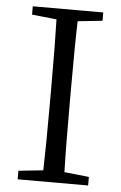

<svg xmlns="http://www.w3.org/2000/svg" viewBox="-52 -749 496 787"><g transform="rotate(5 196.0 -356.0)"><path d="M50.8 0V-35.2L152.3 -45.9Q155.3 -138.7 155.3 -329.1V-382.8Q155.3 -573.2 152.3 -667L50.8 -677.7V-711.9H340.8V-677.7L239.3 -667Q236.3 -574.2 236.3 -382.8V-329.1Q236.3 -139.6 239.3 -45.9L340.8 -35.2V0Z"/></g></svg>

Font: Bpmf GenYo Min R
Style: R
Weight: 400
Foundry: But Ko
Version: Version 1.320